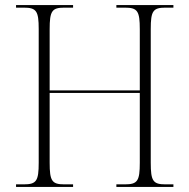

<svg xmlns="http://www.w3.org/2000/svg" viewBox="-20 -734 744 754"><path d="M43 0H267V-10H233C184 -10 175 -23 175 -95V-369H529V-95C529 -23 520 -10 470 -10H437V0H661V-10H630C581 -10 572 -23 572 -95V-620C572 -691 581 -704 630 -704H661V-714H437V-704H470C520 -704 529 -691 529 -619V-379H175V-619C175 -691 184 -704 233 -704H267V-714H43V-704H73C123 -704 132 -691 132 -620V-95C132 -23 123 -10 73 -10H43Z"/></svg>

Font: Noto Serif Display SemiCondensed ExtraLight
Style: Regular
Weight: 200
Width: 4
Designer: Monotype Design Team
Foundry: Monotype Imaging Inc.
Version: Version 2.009